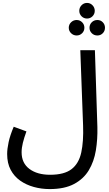

<svg xmlns="http://www.w3.org/2000/svg" viewBox="-20 -1063 749 1315"><path d="M29 -8Q29 -43 39 -89.5Q49 -136 74 -195L161 -163Q145 -119 136.5 -84.5Q128 -50 128 -20Q128 54 181.5 94Q235 134 323 134Q420 134 470 95.5Q520 57 536.5 -18.5Q553 -94 549 -205L530 -719H630L647 -192Q649 -109 636.5 -33Q624 43 588.5 102.5Q553 162 487.5 197Q422 232 320 232Q264 232 211.5 217.5Q159 203 118 174Q77 145 53 100Q29 55 29 -8ZM576 -936Q554 -936 538.5 -951.5Q523 -967 523 -989Q523 -1011 538.5 -1027Q554 -1043 576 -1043Q598 -1043 613.5 -1027Q629 -1011 629 -989Q629 -967 613.5 -951.5Q598 -936 576 -936ZM505 -820Q483 -820 467 -835.5Q451 -851 451 -873Q451 -895 467 -910.5Q483 -926 505 -926Q527 -926 542.5 -910.5Q558 -895 558 -873Q558 -851 542.5 -835.5Q527 -820 505 -820ZM647 -820Q624 -820 608.5 -835.5Q593 -851 593 -873Q593 -895 608.5 -910.5Q624 -926 647 -926Q669 -926 684 -910.5Q699 -895 699 -873Q699 -851 684 -835.5Q669 -820 647 -820Z"/></svg>

Font: Noto Sans Arabic Med
Style: Regular
Weight: 500
Designer: Monotype Design Team, Nadine Chahine, Nizar Qandah and Khaled Hosny
Foundry: Monotype Imaging Inc.
Version: Version 2.012; ttfautohint (v1.8.4.7-5d5b)